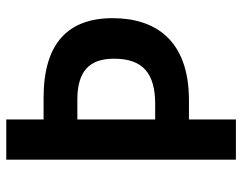

<svg xmlns="http://www.w3.org/2000/svg" viewBox="-98 -656 754 597"><g transform="rotate(-90 278.5 -357.0)"><path d="M521 -383C521 -521 444 -598 273 -598H206V-714H81V0H206V-146H266C454 -146 521 -252 521 -383ZM254 -251H206V-493H267C356 -493 395 -456 395 -379C395 -288 348 -251 254 -251Z"/></g></svg>

Font: Noto Sans Myanmar UI SemiCondensed SemiBold
Style: Regular
Weight: 600
Width: 4
Designer: Monotype Design Team
Foundry: Monotype Imaging Inc.
Version: Version 2.103